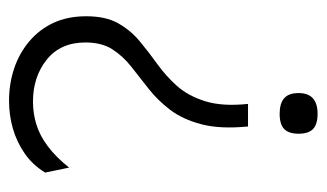

<svg xmlns="http://www.w3.org/2000/svg" viewBox="-169 -394 723 425"><g transform="rotate(90 192.5 -181.5)"><path d="M260 -369Q266 -307 255 -265.5Q244 -224 223 -196.5Q202 -169 176.5 -149Q151 -129 127.5 -110.5Q104 -92 89 -68.5Q74 -45 74 -9Q74 46 112 76.5Q150 107 205 107Q231 107 255.5 99.5Q280 92 304 74Q328 56 351 27L362 80Q345 108 319.5 125.5Q294 143 264.5 151.5Q235 160 203 160Q166 160 132.5 149Q99 138 72.5 116Q46 94 31 62.5Q16 31 16 -11Q16 -54 31.5 -81.5Q47 -109 71 -129Q95 -149 121.5 -168Q148 -187 170 -211.5Q192 -236 204 -274Q216 -312 210 -369ZM232 -523Q255 -523 265.5 -513Q276 -503 276 -481Q276 -459 265.5 -449Q255 -439 232 -439Q209 -439 197.5 -449Q186 -459 186 -481Q186 -523 232 -523Z"/></g></svg>

Font: Bricolage Grotesque ExtraLight
Style: Regular
Weight: 250
Designer: Mathieu Triay
Foundry: Atelier Triay
Version: Version 1.000;gftools[0.9.30]